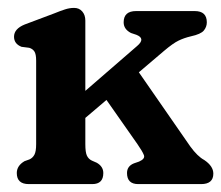

<svg xmlns="http://www.w3.org/2000/svg" viewBox="-20 -466 560 486"><path d="M53 0Q22.5 0 22.5 -28Q22.5 -46.5 42 -58L54.5 -62.5Q62.5 -66 67 -74.2Q71.5 -82.5 71.5 -101V-312.5Q71.5 -329 67 -335.8Q62.5 -342.5 54 -345L34.5 -347.5Q15.5 -355 15.5 -373Q15.5 -393 42.5 -404L117 -432Q133 -438.5 144.5 -442.2Q156 -446 167.5 -446Q180.5 -446 188.2 -437Q196 -428 196 -414V-236L327 -349.5Q349.5 -368.5 325 -378L311.5 -382.5Q293 -392 293 -409.5Q293 -438 324.5 -438H473Q503.5 -438 503.5 -409.5Q503.5 -398 496 -388.8Q488.5 -379.5 463 -374Q446 -370 432 -363.2Q418 -356.5 395 -337L331.5 -283L461.5 -95.5Q480 -70 497 -61Q520 -45.5 520 -26.5Q520 0 489 0H330Q301.5 0 301.5 -28Q301.5 -45.5 319 -52.5L332 -57Q348 -64 344.2 -73.5Q340.5 -83 328 -101L249.5 -213L196 -167.5V-101Q196 -80.5 200 -72Q204 -63.5 212.5 -59.5L225 -54Q241.5 -44.5 241.5 -28Q241.5 0 213.5 0Z"/></svg>

Font: Fraunces 144pt SuperSoft SemiBold
Style: Regular
Weight: 600
Version: Version 1.000;[b76b70a41]